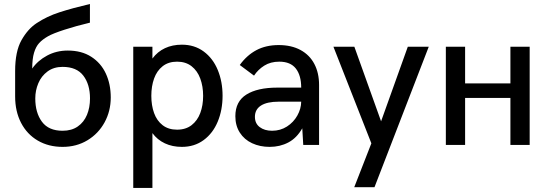

<svg xmlns="http://www.w3.org/2000/svg" viewBox="-20 -720 2728 954"><path d="M530.3 -235.8Q530.3 -168.5 499.8 -112.3Q469.2 -56.2 414.8 -23.2Q360.4 9.8 291 9.8Q221.2 9.8 167.7 -21.5Q114.3 -52.7 84.7 -109.6Q55.2 -166.5 55.2 -241.2V-366.7Q55.2 -464.4 86.7 -520.3Q118.2 -576.2 162.1 -605Q212.9 -638.7 275.4 -658.9Q337.9 -679.2 426.8 -700.2V-607.4Q358.9 -591.3 300.8 -572.5Q242.7 -553.7 218.3 -539.6Q190.9 -523.9 174.6 -506.1Q158.2 -488.3 149.2 -458Q140.1 -427.7 140.1 -379.4Q167.5 -418.9 213.9 -443.8Q260.3 -468.8 316.9 -468.8Q385.3 -468.8 433.3 -438Q481.4 -407.2 505.9 -354.5Q530.3 -301.8 530.3 -235.8ZM427.2 -231Q427.2 -300.8 394 -344.2Q360.8 -387.7 291 -387.7Q247.1 -387.7 216.3 -365Q185.5 -342.3 170.4 -306.4Q155.3 -270.5 155.3 -231Q155.3 -159.7 188.5 -115Q221.7 -70.3 291 -70.3Q335.9 -70.3 366.5 -91.6Q397 -112.8 412.1 -149.2Q427.2 -185.5 427.2 -231Z M642.1 -487.8H737.3V-429.2Q762.7 -463.4 799.8 -480.7Q836.9 -498 883.8 -498Q946.3 -498 992.2 -464.1Q1038.1 -430.2 1062 -372.3Q1085.9 -314.5 1085.9 -244.1Q1085.9 -173.8 1062 -116Q1038.1 -58.1 992.2 -24.2Q946.3 9.8 883.8 9.8Q836.4 9.8 799.1 -7.8Q761.7 -25.4 737.3 -58.6V213.9H642.1ZM989.3 -243.7Q989.3 -291 975.1 -329.6Q960.9 -368.2 931.9 -390.9Q902.8 -413.6 859.9 -413.6Q816.9 -413.6 788.1 -390.9Q759.3 -368.2 745.6 -329.8Q731.9 -291.5 731.9 -243.7Q731.9 -196.3 745.6 -158.2Q759.3 -120.1 788.1 -97.9Q816.9 -75.7 859.9 -75.7Q902.8 -75.7 931.9 -98.1Q960.9 -120.6 975.1 -158.4Q989.3 -196.3 989.3 -243.7Z M1149.4 -142.6Q1149.4 -215.8 1204.3 -250.2Q1259.3 -284.7 1357.9 -284.7H1476.6Q1476.6 -345.2 1450 -379.4Q1423.3 -413.6 1367.7 -413.6Q1324.2 -413.6 1293 -393.8Q1261.7 -374 1242.2 -344.2L1171.4 -397Q1206.1 -445.3 1253.7 -470.7Q1301.3 -496.1 1364.7 -496.1Q1428.2 -496.1 1473.4 -471.4Q1518.6 -446.8 1542 -402.1Q1565.4 -357.4 1565.4 -297.9V0H1486.8L1481.9 -82.5Q1454.6 -34.2 1412.8 -12.2Q1371.1 9.8 1319.8 9.8Q1271.5 9.8 1232.7 -8.3Q1193.8 -26.4 1171.6 -61Q1149.4 -95.7 1149.4 -142.6ZM1476.6 -214.8H1364.7Q1307.1 -214.8 1276.9 -195.6Q1246.6 -176.3 1246.6 -139.6Q1246.6 -106.4 1270.5 -88.4Q1294.4 -70.3 1332 -70.3Q1373 -70.3 1405.8 -91.3Q1438.5 -112.3 1457.3 -145.8Q1476.1 -179.2 1476.6 -214.8Z M1740.2 210 1825.2 -7.8 1636.7 -487.8H1740.7L1873.5 -117.2L2006.3 -487.8H2110.4L1840.8 210Z M2195.3 0V-487.8H2291V-305.7H2516.1V-487.8H2611.8V0H2516.1V-233.4H2291V0Z"/></svg>

Font: Acari Sans Medium
Style: Regular
Weight: 500
Designer: Alfredo Marco Pradil and Stefan Peev
Foundry: Hanken Design Co.
Version: Version 1.045